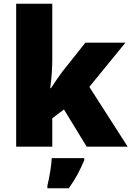

<svg xmlns="http://www.w3.org/2000/svg" viewBox="-20 -780 699 1021"><path d="M258 -461Q258 -427 255 -386Q252 -345 247 -311H251Q262 -328 279.5 -354Q297 -380 310 -397L434 -553H647L455 -318L659 0H441L320 -198L258 -151V0H66V-760H258ZM428 72Q411 112 393 146Q375 180 346 221H232V207Q240 175 247 132Q254 89 255 61H428Z"/></svg>

Font: Noto Sans Oriya Blk
Style: Regular
Weight: 900
Designer: Amélie Bonet and Sol Matas
Foundry: Google LLC
Version: Version 2.006; ttfautohint (v1.8.4.7-5d5b)